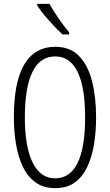

<svg xmlns="http://www.w3.org/2000/svg" viewBox="-20 -967 571 997"><path d="M479 -358Q479 -283 468 -216.5Q457 -150 432.5 -99Q408 -48 367.5 -19Q327 10 267 10Q206 10 164.5 -20Q123 -50 98.5 -101.5Q74 -153 63 -219.5Q52 -286 52 -359Q52 -542 106.5 -633Q161 -724 267 -724Q344 -724 390.5 -676Q437 -628 458 -545Q479 -462 479 -358ZM109 -358Q109 -205 149.5 -123Q190 -41 266 -41Q344 -41 383 -121Q422 -201 422 -358Q422 -513 383 -593.5Q344 -674 267 -674Q187 -674 148 -592.5Q109 -511 109 -358ZM237 -947Q258 -909 285.5 -869.5Q313 -830 339 -799V-788H305Q285 -806 260 -832.5Q235 -859 211.5 -887Q188 -915 173 -939V-947Z"/></svg>

Font: Noto Sans Myanmar ExtraCondensed Light
Style: Regular
Weight: 300
Width: 2
Designer: Monotype Design Team
Foundry: Monotype Imaging Inc.
Version: Version 2.107; ttfautohint (v1.8.4.7-5d5b)